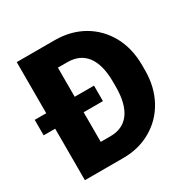

<svg xmlns="http://www.w3.org/2000/svg" viewBox="-161 -856 983 1001"><g transform="rotate(-30 331.0 -355.5)"><path d="M299.8 0C363.3 0 419.9 -14.6 469.2 -43.5C518.6 -72.3 557.1 -111.8 585 -163.1C612.8 -214.4 627 -273.4 627 -340.3V-370.1C627 -437 612.8 -496.6 585 -547.9C528.3 -650.4 426.3 -710.9 297.4 -710.9H68.8V-403.3H-0.5V-310.1H68.8V0ZM240.2 -403.3V-578.6H297.4C398.4 -578.6 452.1 -507.3 452.1 -371.1V-340.3C452.1 -203.1 397.5 -131.8 299.8 -131.8H240.2V-310.1H356.4V-403.3Z"/></g></svg>

Font: Vazirmatn Black
Style: Regular
Weight: 900
Designer: Saber Rastikerdar
Foundry: Saber Rastikerdar
Version: Version 33.003